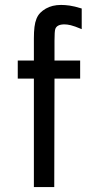

<svg xmlns="http://www.w3.org/2000/svg" viewBox="-20 -756 406 786"><path d="M314.5 -636.7Q284.2 -649.4 269.5 -652.8Q254.9 -656.2 243.7 -656.2Q213.4 -656.2 206.5 -637.7Q203.1 -628.4 203.1 -588.9V-508.3H308.1V-434.1H203.1L202.1 9.8H118.7V-434.1H52.7V-508.3H118.7V-598.6Q118.7 -626 121.1 -645.5Q123.5 -665 129.4 -679.4Q135.3 -693.8 145 -703.6Q154.8 -713.4 167.5 -720.7Q193.8 -735.8 230 -735.8Q245.6 -735.8 264.9 -733.2Q284.2 -730.5 314.5 -721.2Z"/></svg>

Font: Kawthoolei
Style: Bold
Weight: 700
Designer: Moe Zed
Foundry: Moe Zed
Version: Version 1.000;July 10, 2024;FontCreator 14.0.0.2901 32-bit